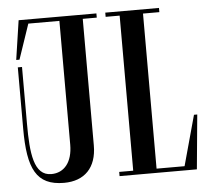

<svg xmlns="http://www.w3.org/2000/svg" viewBox="-51 -755 904 819"><g transform="rotate(-5 401.0 -346.0)"><path d="M391 -700H58L33 -532H47L97.9 -682H231V-152C231 -77 195 -34 140 -34C65 -34 55 -130 55 -257V-500H37V-237C37 -65.5 72 8 191 8C279 8 331 -45 331 -140V-682H391Z M708.9 -18H589V-682H659V-700H429V-682H489V-18H429V0H760L782 -233H768Z"/></g></svg>

Font: Picaflor 24 pt
Style: Regular
Weight: 400
Designer: Ariel Martín Pérez
Foundry: Tunera Type Foundry
Version: Version 1.000;hotconv 1.0.109;makeotfexe 2.5.65596